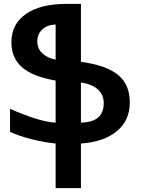

<svg xmlns="http://www.w3.org/2000/svg" viewBox="-20 -734 729 994"><path d="M652 -204Q652 -110 584.5 -54.5Q517 1 399 9V240H268V9Q209 3 145 -13Q81 -29 32 -51V-171Q100 -140 162.5 -120.5Q225 -101 268 -99V-317Q151 -337 95 -385Q39 -433 39 -516Q39 -609 114 -661.5Q189 -714 325 -714H399V-414Q531 -396 591.5 -346Q652 -296 652 -204ZM268 -425V-607Q226 -606 199.5 -582Q173 -558 173 -519Q173 -484 197.5 -459.5Q222 -435 268 -425ZM517 -200Q517 -244 486 -271.5Q455 -299 399 -307V-99Q461 -101 489 -126.5Q517 -152 517 -200Z"/></svg>

Font: Noto Sans Armenian SmBd Narrow
Style: Regular
Weight: 600
Width: 4
Designer: Monotype Design team
Foundry: Monotype Imaging Inc.
Version: Version 1.000